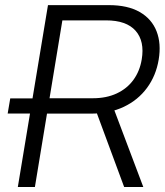

<svg xmlns="http://www.w3.org/2000/svg" viewBox="-20 -748 659 768"><path d="M136.2 -293.9H10.7L21 -354.5H146.5ZM51.3 0 171.9 -727.5H415.5Q490.7 -727.5 538.8 -700Q586.9 -672.4 606.2 -623Q625.5 -573.7 614.7 -509.3Q604 -445.3 568.1 -396.5Q532.2 -347.7 475.1 -320.6Q418 -293.5 343.3 -293.5H137.7L147.9 -355H351.1Q405.8 -355 447 -374.3Q488.3 -393.6 513.7 -428.5Q539.1 -463.4 546.9 -510.3Q559.1 -583 522.5 -624.8Q485.8 -666.5 404.3 -666.5H229.5L119.6 0ZM476.6 0 355 -328.6H429.2L553.2 0Z"/></svg>

Font: Inter 20pt Light
Style: Italic
Weight: 300
Italic angle: -9.3988°
Version: Version 4.001;git-66647c0bb